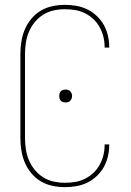

<svg xmlns="http://www.w3.org/2000/svg" viewBox="-20 -763 540 791"><path d="M247 8Q221 8 195.5 2.5Q170 -3 148 -16Q126 -29 109 -49.5Q92 -70 82 -94Q72 -118 68 -143.5Q64 -169 64 -195V-540Q64 -566 68 -591.5Q72 -617 82 -641Q92 -665 109 -685.5Q126 -706 148 -719Q170 -732 195.5 -737.5Q221 -743 247 -743Q271 -743 294.5 -739Q318 -735 339.5 -724.5Q361 -714 378.5 -697.5Q396 -681 407.5 -660.5Q419 -640 424.5 -616.5Q430 -593 430 -570V-567H411V-569Q411 -591 406 -611.5Q401 -632 390.5 -651Q380 -670 364.5 -684.5Q349 -699 330 -708.5Q311 -718 290 -721.5Q269 -725 247 -725Q224 -725 201 -720Q178 -715 158 -702.5Q138 -690 123 -671.5Q108 -653 99 -631.5Q90 -610 86.5 -586.5Q83 -563 83 -540V-195Q83 -172 86.5 -148.5Q90 -125 99 -103.5Q108 -82 123 -63.5Q138 -45 158 -32.5Q178 -20 201 -15Q224 -10 247 -10Q269 -10 290 -13.5Q311 -17 330 -26.5Q349 -36 364.5 -50.5Q380 -65 390.5 -84Q401 -103 406 -123.5Q411 -144 411 -166V-168H430V-165Q430 -142 424.5 -118.5Q419 -95 407.5 -74.5Q396 -54 378.5 -37.5Q361 -21 339.5 -10.5Q318 0 294.5 4Q271 8 247 8ZM250 -341Q245 -341 239.5 -342.5Q234 -344 230.5 -348Q227 -352 225.5 -357Q224 -362 224 -368Q224 -373 225.5 -378Q227 -383 230.5 -387Q234 -391 239.5 -392.5Q245 -394 250 -394Q255 -394 260.5 -392.5Q266 -391 269.5 -387Q273 -383 275 -378Q277 -373 277 -368Q277 -362 275 -357Q273 -352 269.5 -348Q266 -344 260.5 -342.5Q255 -341 250 -341Z"/></svg>

Font: Iosevka SS18 Thin
Style: Regular
Weight: 100
Monospace: yes
Designer: Belleve Invis
Foundry: Belleve Invis
Version: Version 25.1.1; ttfautohint (v1.8.4)